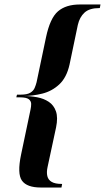

<svg xmlns="http://www.w3.org/2000/svg" viewBox="-20 -785 468 856"><path d="M84 -357H54L56 -363H72Q101 -363 115 -371.5Q129 -380 134.5 -393Q140 -406 143 -418L185 -618Q203 -704 238.5 -734.5Q274 -765 336 -765H428L425 -749H423Q379 -749 357 -729Q335 -709 327 -674L290 -497Q277 -439 244 -408.5Q211 -378 168 -367.5Q125 -357 84 -357ZM54 -357H84Q115 -357 145 -351.5Q175 -346 197.5 -331Q220 -316 229.5 -288.5Q239 -261 230 -217L192 -40Q187 -17 191 0Q195 17 210.5 26Q226 35 255 35H257L254 51H162Q100 51 78 20.5Q56 -10 74 -96L116 -296Q119 -309 119 -321.5Q119 -334 108.5 -342.5Q98 -351 69 -351H53Z"/></svg>

Font: Emberly Black
Style: Italic
Weight: 900
Italic angle: -12°
Designer: Rajesh Rajput
Foundry: Rajesh Rajput
Version: Version 1.000